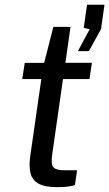

<svg xmlns="http://www.w3.org/2000/svg" viewBox="-20 -780 457 803"><path d="M219.1 2.8Q167.7 2.8 141.3 -11.9Q114.9 -26.6 107.7 -55Q100.6 -83.4 106.2 -124.9L152.8 -449.3H73L83.5 -517H164.7L203.1 -667.5H274.9L253.5 -517.3H364.4L354.2 -449.3H243.4L198 -131.3Q192.3 -90 204.6 -79Q217 -67.9 248.7 -67.9H302.4L293.3 -6Q283.8 -2.3 265.2 0.2Q246.6 2.8 219.1 2.8ZM305.9 -566.1 355.1 -658.1 330.2 -663.1 343.9 -760.2H417L402.6 -658.4L351.7 -566.1Z"/></svg>

Font: Public Sans Thin
Style: Italic
Weight: 100
Italic angle: -8°
Designer: The Public Sans project authors (U.S. Web Design System). Libre Franklin designed by Pablo Impallari and Rodrigo Fuenzal
Version: Version 2.000